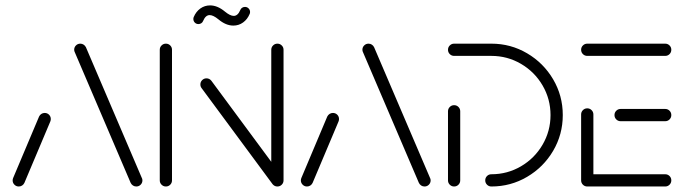

<svg xmlns="http://www.w3.org/2000/svg" viewBox="-20 -677 2487 697"><path d="M48.1 0Q38.9 0 32.4 -6.5Q25.9 -13 25.9 -22.2Q25.9 -26.7 27.8 -31.1L121.9 -254.1Q124.8 -260 130.2 -263.5Q135.6 -267 142.2 -267Q151.5 -267 158 -260.6Q164.4 -254.1 164.4 -244.8Q164.4 -240.4 162.6 -235.9L68.5 -13Q65.6 -7 60.2 -3.5Q54.8 0 48.1 0ZM497 -22.2Q497 -13 490.6 -6.5Q484.1 0 474.8 0Q468.1 0 462.8 -3.5Q457.4 -7 454.4 -13L251.5 -487.4Q249.3 -491.5 249.3 -496.3Q249.3 -505.6 255.7 -512Q262.2 -518.5 271.5 -518.5Q278.1 -518.5 283.5 -515Q288.9 -511.5 291.9 -505.6L494.8 -31.1Q497 -27.4 497 -22.2Z M582.2 0Q573 0 566.5 -6.5Q560 -13 560 -22.2V-496.3Q560 -505.6 566.5 -512Q573 -518.5 582.2 -518.5Q591.5 -518.5 598 -512Q604.4 -505.6 604.4 -496.3V-22.2Q604.4 -13 598 -6.5Q591.5 0 582.2 0ZM707.4 -370.4Q707.4 -379.6 713.9 -386.1Q720.4 -392.6 729.6 -392.6Q740.4 -392.6 747.4 -383.7L1005.6 -34.4L970 -7.8L711.9 -357Q707.4 -362.6 707.4 -370.4ZM987 0Q977.8 0 971.3 -6.5Q964.8 -13 964.8 -22.2V-496.3Q964.8 -505.6 971.3 -512Q977.8 -518.5 987 -518.5Q996.3 -518.5 1002.8 -512Q1009.3 -505.6 1009.3 -496.3V-22.2Q1009.3 -13 1002.8 -6.5Q996.3 0 987 0ZM869.3 -651.9Q877 -651.9 882.4 -646.5Q887.8 -641.1 887.8 -633.3Q887.8 -629.3 886.3 -626.3Q878.1 -606.7 862.4 -595.4Q846.7 -584.1 827 -584.1Q800 -584.1 773 -606.7Q754.1 -622.2 741.1 -622.2Q726.3 -622.2 717.4 -601.1Q715.6 -595.9 710.9 -592.8Q706.3 -589.6 700.4 -589.6Q692.6 -589.6 687.2 -595Q681.9 -600.4 681.9 -608.1Q681.9 -612.2 683.3 -615.2Q691.5 -634.8 707.2 -646.1Q723 -657.4 742.6 -657.4Q769.6 -657.4 796.7 -634.8Q815.6 -619.3 828.5 -619.3Q843.3 -619.3 852.2 -640.4Q854.1 -645.6 858.7 -648.7Q863.3 -651.9 869.3 -651.9Z M1094.4 0Q1085.2 0 1078.7 -6.5Q1072.2 -13 1072.2 -22.2Q1072.2 -26.7 1074.1 -31.1L1168.1 -254.1Q1171.1 -260 1176.5 -263.5Q1181.9 -267 1188.5 -267Q1197.8 -267 1204.3 -260.6Q1210.7 -254.1 1210.7 -244.8Q1210.7 -240.4 1208.9 -235.9L1114.8 -13Q1111.9 -7 1106.5 -3.5Q1101.1 0 1094.4 0ZM1543.3 -22.2Q1543.3 -13 1536.9 -6.5Q1530.4 0 1521.1 0Q1514.4 0 1509.1 -3.5Q1503.7 -7 1500.7 -13L1297.8 -487.4Q1295.6 -491.5 1295.6 -496.3Q1295.6 -505.6 1302 -512Q1308.5 -518.5 1317.8 -518.5Q1324.4 -518.5 1329.8 -515Q1335.2 -511.5 1338.1 -505.6L1541.1 -31.1Q1543.3 -27.4 1543.3 -22.2Z M1628.5 -295.2Q1637.8 -295.2 1644.3 -288.7Q1650.7 -282.2 1650.7 -273V-22.2Q1650.7 -13 1644.3 -6.5Q1637.8 0 1628.5 0Q1619.3 0 1612.8 -6.5Q1606.3 -13 1606.3 -22.2V-273Q1606.3 -282.2 1612.8 -288.7Q1619.3 -295.2 1628.5 -295.2ZM1741.5 -22.2Q1741.5 -31.5 1748 -38Q1754.4 -44.4 1763.7 -44.4Q1821.9 -44.4 1871.3 -73.3Q1920.7 -102.2 1949.6 -151.7Q1978.5 -201.1 1978.5 -259.3Q1978.5 -317.4 1949.6 -366.9Q1920.7 -416.3 1871.3 -445.2Q1821.9 -474.1 1763.7 -474.1H1628.5Q1619.3 -474.1 1612.8 -480.6Q1606.3 -487 1606.3 -496.3Q1606.3 -505.6 1612.8 -512Q1619.3 -518.5 1628.5 -518.5H1763.7Q1834.1 -518.5 1893.5 -483.5Q1953 -448.5 1988 -389.1Q2023 -329.6 2023 -259.3Q2023 -188.9 1988 -129.4Q1953 -70 1893.5 -35Q1834.1 0 1763.7 0Q1754.4 0 1748 -6.5Q1741.5 -13 1741.5 -22.2Z M2089.6 -22.2V-261.5Q2089.6 -270.7 2096.1 -277.2Q2102.6 -283.7 2111.9 -283.7Q2121.1 -283.7 2127.6 -277.2Q2134.1 -270.7 2134.1 -261.5V-22.2ZM2417 -22.2Q2417 -13 2410.6 -6.5Q2404.1 0 2394.8 0H2111.9Q2102.6 0 2096.1 -6.5Q2089.6 -13 2089.6 -22.2Q2089.6 -31.5 2096.1 -38Q2102.6 -44.4 2111.9 -44.4H2394.8Q2404.1 -44.4 2410.6 -38Q2417 -31.5 2417 -22.2ZM2210.7 -259.3Q2210.7 -268.5 2217.2 -275Q2223.7 -281.5 2233 -281.5H2394.8Q2404.1 -281.5 2410.6 -275Q2417 -268.5 2417 -259.3Q2417 -250 2410.6 -243.5Q2404.1 -237 2394.8 -237H2233Q2223.7 -237 2217.2 -243.5Q2210.7 -250 2210.7 -259.3ZM2089.6 -496.3Q2089.6 -505.6 2096.1 -512Q2102.6 -518.5 2111.9 -518.5H2394.8Q2404.1 -518.5 2410.6 -512Q2417 -505.6 2417 -496.3Q2417 -487 2410.6 -480.6Q2404.1 -474.1 2394.8 -474.1H2111.9Q2102.6 -474.1 2096.1 -480.6Q2089.6 -487 2089.6 -496.3Z"/></svg>

Font: 26F Galaxy Hebrew
Style: Regular
Weight: 400
Designer: C₂₉H₂₅N₃O₅
Version: Version 1.000